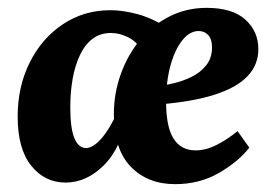

<svg xmlns="http://www.w3.org/2000/svg" viewBox="-20 -456 693 489"><path d="M147 9Q94 9 59.5 -34Q25 -77 25 -159Q25 -236 56 -297.5Q87 -359 140.5 -394.5Q194 -430 261 -430Q292 -430 328.5 -420.5Q365 -411 402 -388L343 -327Q327 -351 305.5 -361.5Q284 -372 263 -372Q235 -372 215.5 -357Q196 -342 183.5 -315.5Q171 -289 165 -255Q159 -221 159 -183Q159 -129 169.5 -104Q180 -79 199 -79Q217 -79 238.5 -103.5Q260 -128 282 -177L307 -170Q289 -79 244.5 -35Q200 9 147 9ZM506 -436Q572 -436 605 -406Q638 -376 638 -331Q638 -291 610.5 -262Q583 -233 527 -215Q471 -197 385 -190L387 -237Q402 -239 424.5 -244.5Q447 -250 468.5 -260.5Q490 -271 505 -289.5Q520 -308 520 -336Q520 -356 510.5 -366.5Q501 -377 486 -377Q463 -377 444 -353Q425 -329 414 -288.5Q403 -248 403 -197Q403 -133 422 -103Q441 -73 478 -73Q504 -73 531 -86.5Q558 -100 585 -122L615 -80Q587 -44 537.5 -15.5Q488 13 426 13Q356 13 313 -31.5Q270 -76 270 -165Q270 -218 287.5 -267Q305 -316 336.5 -354Q368 -392 411.5 -414Q455 -436 506 -436Z"/></svg>

Font: Rasa
Style: Italic
Weight: 400
Italic angle: -7.10001°
Designer: Anna Giedrys (Yrsa+Rasa design), David Brezina (Yrsa art-direction, Rasa art-direction, design)
Foundry: Rosetta Type Foundry
Version: Version 2.004